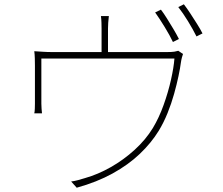

<svg xmlns="http://www.w3.org/2000/svg" viewBox="-20 -849 1040 896"><path d="M731 -804Q744 -787 759 -763Q774 -739 789 -714Q804 -689 815 -667L787 -653Q773 -683 748.5 -723Q724 -763 704 -791ZM838 -829Q852 -811 868 -786.5Q884 -762 899.5 -737.5Q915 -713 925 -693L897 -679Q880 -713 857 -750.5Q834 -788 812 -816ZM488 -774Q486 -760 485 -743Q484 -726 484 -716Q484 -706 484 -683Q484 -660 484 -635Q484 -610 484 -593H454Q454 -611 454 -636Q454 -661 454 -683.5Q454 -706 454 -716Q454 -726 453.5 -743Q453 -760 451 -774ZM834 -597Q832 -592 829 -581Q826 -570 824 -556Q821 -532 813 -494Q805 -456 792.5 -411Q780 -366 762 -321.5Q744 -277 721 -239Q686 -182 632.5 -131Q579 -80 505.5 -39.5Q432 1 338 27L312 -2Q328 -4 344.5 -8.5Q361 -13 377 -18Q437 -35 497 -69Q557 -103 608.5 -150Q660 -197 693 -251Q722 -299 743.5 -359Q765 -419 778 -477Q791 -535 794 -576H173Q173 -558 173 -527.5Q173 -497 173 -464Q173 -431 173 -403.5Q173 -376 173 -365Q173 -355 174 -341.5Q175 -328 176 -320H140Q142 -328 142.5 -341.5Q143 -355 143 -364Q143 -376 143 -400Q143 -424 143 -452.5Q143 -481 143 -505.5Q143 -530 143 -542Q143 -557 142.5 -576Q142 -595 140 -610Q158 -609 179.5 -607.5Q201 -606 225 -606H758Q783 -606 794.5 -608Q806 -610 812 -612Z"/></svg>

Font: Noto Sans JP Thin Thin
Style: Regular
Weight: 250
Version: Version 2.004-H2;hotconv 1.0.118;makeotfexe 2.5.65603